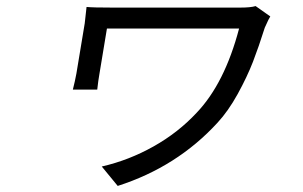

<svg xmlns="http://www.w3.org/2000/svg" viewBox="-20 -536 996 632"><path d="M821.4 -516 869.7 -481.9Q865.8 -476.9 851.6 -445Q832 -382.8 812.7 -332.7Q793.3 -282.7 762.3 -226.4Q731.2 -170.1 696 -132.1Q562.5 13.5 367.5 76L315 12.1Q404.5 -8.5 485.4 -54Q566.4 -99.4 627.5 -165.1Q719.5 -261.7 767 -442.1H332L307.5 -294Q303.3 -270.6 300.1 -241.1H219.8Q226.9 -268.8 231.5 -294L258.9 -459.2Q258.9 -459.9 264.9 -513.1Q285.5 -511 350.5 -511H770.6Q805.4 -511 821.4 -516Z"/></svg>

Font: Karasuma Gothic
Style: Italic
Weight: 400
Italic angle: -9.39999°
Designer: Rasmus Andersson / Ryoko Nishizuka
Foundry: Genbu
Version: Version 1.00